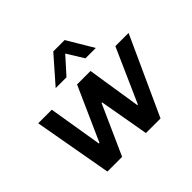

<svg xmlns="http://www.w3.org/2000/svg" viewBox="-174 -969 1181 1181"><g transform="rotate(-45 416.0 -379.0)"><path d="M137 0 46 -511H164L222 -159H227L384 -511H501L556 -159H561L717 -511H832L599 0H472L415 -324H410L265 0ZM275 -588 424 -758H523L624 -588H534L437 -745H510L369 -588Z"/></g></svg>

Font: Chivo Medium
Style: Italic
Weight: 500
Italic angle: -8.05°
Designer: Hector Gatti
Foundry: Omnibus-Type
Version: Version 2.002